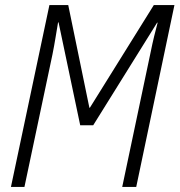

<svg xmlns="http://www.w3.org/2000/svg" viewBox="-20 -734 705 754"><path d="M76 0 186 -520Q193 -555 198 -586Q203 -617 208 -646H210L295 -242H346L597 -645H599Q592 -619 585 -590Q578 -561 572 -531L460 0H515L665 -714H584L333 -311H331L248 -714H174L23 0Z"/></svg>

Font: Noto Sans UI SemiCondensed Light
Style: Italic
Weight: 300
Width: 4
Designer: Monotype Design Team
Foundry: Monotype Imaging Inc.
Version: 1.001